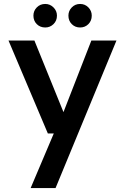

<svg xmlns="http://www.w3.org/2000/svg" viewBox="-20 -731 633 971"><path d="M135 220 252 -56H222L23 -526H154L301 -164L442 -526H569L261 220ZM209 -592Q183 -592 166 -609Q149 -626 149 -652Q149 -676 166 -693.5Q183 -711 209 -711Q233 -711 250.5 -693.5Q268 -676 268 -652Q268 -626 250.5 -609Q233 -592 209 -592ZM385 -592Q360 -592 343 -609Q326 -626 326 -652Q326 -676 343 -693.5Q360 -711 385 -711Q410 -711 427 -693.5Q444 -676 444 -652Q444 -626 427 -609Q410 -592 385 -592Z"/></svg>

Font: DM Sans 9pt SemiBold
Style: Regular
Weight: 600
Version: Version 4.004;gftools[0.9.30]